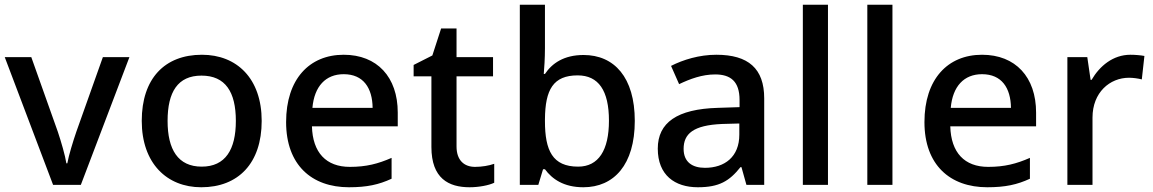

<svg xmlns="http://www.w3.org/2000/svg" viewBox="-20 -780 4865 810"><path d="M204 0H321L526 -539H414L302 -224C288 -183 270 -125 264 -91H260C255 -124 238 -182 224 -224L112 -539H0Z M1084 -270C1084 -449 979 -549 832 -549C675 -549 578 -449 578 -270C578 -91 684 10 829 10C985 10 1084 -91 1084 -270ZM687 -270C687 -392 730 -461 830 -461C931 -461 975 -392 975 -270C975 -149 931 -77 831 -77C731 -77 687 -149 687 -270Z M1430 -549C1285 -549 1187 -446 1187 -265C1187 -84 1295 10 1452 10C1528 10 1578 -1 1632 -26V-114C1575 -89 1525 -76 1456 -76C1356 -76 1299 -136 1296 -247H1658V-305C1658 -455 1571 -549 1430 -549ZM1430 -467C1513 -467 1551 -409 1552 -325H1298C1306 -416 1354 -467 1430 -467Z M1984 -76C1938 -76 1906 -104 1906 -162V-458H2060V-539H1906V-660H1841L1804 -546L1725 -506V-458H1800V-160C1800 -27 1873 10 1961 10C2000 10 2042 2 2065 -9V-89C2043 -81 2012 -76 1984 -76Z M2279 -577V-760H2173V0H2251L2271 -66H2279C2309 -25 2358 10 2441 10C2570 10 2658 -85 2658 -270C2658 -454 2571 -548 2442 -548C2359 -548 2309 -513 2279 -468H2274C2276 -490 2279 -534 2279 -577ZM2417 -462C2505 -462 2549 -398 2549 -271C2549 -146 2505 -77 2419 -77C2311 -77 2279 -145 2279 -269V-277C2280 -402 2314 -462 2417 -462Z M3002 -549C2930 -549 2862 -528 2811 -502L2845 -425C2891 -447 2942 -466 2997 -466C3062 -466 3100 -437 3100 -358V-328L3008 -325C2837 -320 2755 -263 2755 -153C2755 -41 2827 10 2924 10C3014 10 3057 -16 3104 -75H3108L3129 0H3204V-365C3204 -491 3137 -549 3002 -549ZM3027 -257 3099 -259V-212C3099 -118 3037 -72 2954 -72C2901 -72 2864 -96 2864 -152C2864 -215 2904 -252 3027 -257Z M3473 0V-760H3367V0Z M3745 0V-760H3639V0Z M4123 -549C3978 -549 3880 -446 3880 -265C3880 -84 3988 10 4145 10C4221 10 4271 -1 4325 -26V-114C4268 -89 4218 -76 4149 -76C4049 -76 3992 -136 3989 -247H4351V-305C4351 -455 4264 -549 4123 -549ZM4123 -467C4206 -467 4244 -409 4245 -325H3991C3999 -416 4047 -467 4123 -467Z M4749 -549C4675 -549 4619 -501 4585 -443H4581L4567 -539H4483V0H4589V-284C4589 -390 4662 -452 4743 -452C4760 -452 4782 -449 4797 -445L4808 -544C4792 -547 4768 -549 4749 -549Z"/></svg>

Font: Noto Sans Bassa Vah Medium
Style: Regular
Weight: 500
Designer: Monotype Design Team
Foundry: Monotype Imaging Inc.
Version: Version 2.002